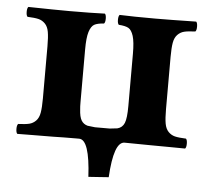

<svg xmlns="http://www.w3.org/2000/svg" viewBox="-45 -484 723 660"><g transform="rotate(5 316.5 -154.0)"><path d="M397 0Q359.9 0 353 123Q341.3 124 317.9 125.5Q294.4 127 283.2 127.9Q276.4 0 240.2 0H230Q184.1 0 149.9 1Q122.6 1 78.6 1.5Q34.7 2 26.9 2Q22.5 -2.4 22.5 -15.1Q22.5 -27.8 26.9 -32.2Q52.2 -33.2 65.2 -36.4Q78.1 -39.6 87.9 -49.6Q97.7 -59.6 100.8 -77.4Q104 -95.2 104 -127V-307.1Q104 -338.9 100.8 -356.7Q97.7 -374.5 87.9 -384.5Q78.1 -394.5 65.2 -397.7Q52.2 -400.9 26.9 -401.9Q22.5 -406.2 22.5 -418.9Q22.5 -431.6 26.9 -436Q120.6 -434.1 168.9 -434.1Q245.1 -434.1 291 -436Q295.4 -431.6 295.4 -418.9Q295.4 -406.2 291 -401.9Q268.1 -400.4 257.3 -394.3Q246.6 -388.2 240.2 -368.2Q233.9 -348.1 233.9 -307.1V-127Q233.9 -108.9 234.9 -101.1Q236.3 -74.7 243.7 -62.7Q251 -50.8 265.1 -46.9Q272.9 -45.9 291 -43.9H341.8Q366.7 -46.4 368.2 -46.9Q385.3 -51.3 392.1 -67.9Q398.9 -84.5 398.9 -127V-307.1Q398.9 -348.1 392.6 -368.2Q386.2 -388.2 375.5 -394.3Q364.7 -400.4 341.8 -401.9Q337.4 -406.2 337.4 -418.9Q337.4 -431.6 341.8 -436Q387.7 -434.1 463.9 -434.1Q512.2 -434.1 606 -436Q610.4 -431.6 610.4 -418.9Q610.4 -406.2 606 -401.9Q580.6 -400.9 567.6 -397.7Q554.7 -394.5 544.9 -384.5Q535.2 -374.5 532 -356.7Q528.8 -338.9 528.8 -307.1V-127Q528.8 -95.2 532 -77.4Q535.2 -59.6 544.9 -49.6Q554.7 -39.6 567.6 -36.4Q580.6 -33.2 606 -32.2Q610.4 -27.8 610.4 -15.1Q610.4 -2.4 606 2Q598.6 2 555.2 1.5Q511.7 1 484.9 1Z"/></g></svg>

Font: Common Serif
Style: Bold
Weight: 700
Designer: Philipp H. Poll, Khaled Hosny
Foundry: Stefan Peev, Context Ltd.
Version: Version 1.026